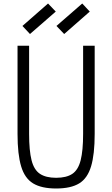

<svg xmlns="http://www.w3.org/2000/svg" viewBox="-20 -1061 640 1095"><path d="M300 14Q217 14 169 -15Q121 -44 100.5 -112.5Q80 -181 80 -297V-800H146V-297Q146 -202 160 -147Q174 -92 208 -69.5Q242 -47 300 -47Q359 -47 392.5 -69.5Q426 -92 440 -147Q454 -202 454 -297V-800H520V-297Q520 -181 499.5 -112.5Q479 -44 431.5 -15Q384 14 300 14ZM346 -867 302 -913 449 -1041 492 -995ZM151 -867 108 -913 254 -1041 298 -995Z"/></svg>

Font: Victor Mono Light
Style: Regular
Weight: 300
Monospace: yes
Designer: Rune Bjørnerås
Version: Version 1.561;gftools[0.9.30]